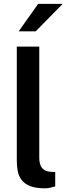

<svg xmlns="http://www.w3.org/2000/svg" viewBox="-20 -990 357 1017"><path d="M218 7.5Q168 7.5 138 -5Q108 -17.5 93 -38.5Q78 -59.5 73.5 -85.8Q69 -112 69 -139.5V-743H188V-153.5Q188 -120 201.8 -101.5Q215.5 -83 246.5 -80L272.5 -79V-2.5Q259 1.5 245 4.5Q231 7.5 218 7.5ZM79 -824 182 -969.5H312L169 -824Z"/></svg>

Font: Public Sans Thin SemiBold
Style: Regular
Weight: 600
Version: Version 2.001